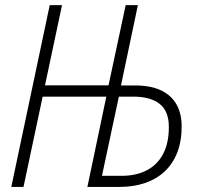

<svg xmlns="http://www.w3.org/2000/svg" viewBox="-20 -734 790 754"><path d="M24.4 0 175.3 -713.9H223.6L156.7 -398.9H406.2L473.6 -713.9H521.5L455.1 -398.4H510.3Q571.8 -398.4 612.3 -379.2Q652.8 -359.9 673.1 -324Q693.4 -288.1 693.4 -237.3Q693.4 -179.2 676 -135Q658.7 -90.8 626.7 -60.8Q594.7 -30.8 549.8 -15.4Q504.9 0 449.2 0H323.2L397.5 -354.5H147.5L72.3 0ZM380.4 -43.5H457Q514.2 -43.5 555.9 -64.9Q597.7 -86.4 620.4 -129.2Q643.1 -171.9 643.1 -235.4Q643.1 -297.9 606.7 -326.2Q570.3 -354.5 503.9 -354.5H446.8Z"/></svg>

Font: Open Sans SemiCondensed Light
Style: Italic
Weight: 300
Width: 4
Italic angle: -12°
Designer: Monotype Design Team
Foundry: Monotype Imaging Inc.
Version: Version 3.000